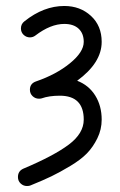

<svg xmlns="http://www.w3.org/2000/svg" viewBox="-20 -570 400 642"><path d="M70 52Q58 52 49 43.5Q40 35 40 22Q40 2 58 -6Q160 -49 210 -86.5Q260 -124 260 -170Q260 -250 180 -250Q144 -250 119 -241Q116 -240 110 -240Q98 -240 89 -248.5Q80 -257 80 -270Q80 -291 101 -298Q168 -321 214 -358.5Q260 -396 260 -430Q260 -458 243 -474Q226 -490 195 -490Q149 -490 98 -451Q90 -445 80 -445Q68 -445 59 -453.5Q50 -462 50 -475Q50 -490 62 -499Q126 -550 195 -550Q248 -550 284 -517Q320 -484 320 -430Q320 -360 238 -300Q277 -285 298.5 -250.5Q320 -216 320 -170Q320 -137 305.5 -107.5Q291 -78 270.5 -57Q250 -36 215 -15Q180 6 152 19.5Q124 33 82 50Q78 52 70 52Z"/></svg>

Font: Pecita
Style: Book
Weight: 400
Width: 7
Version: Version 4.3